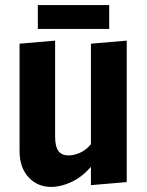

<svg xmlns="http://www.w3.org/2000/svg" viewBox="-20 -723 579 756"><path d="M57 -129V-551L197 -563V-186Q197 -146 210 -128.5Q223 -111 250 -111Q271 -111 295 -121.5Q319 -132 338 -155V-551L479 -563V-6L338 6V-66Q303 -26 261.5 -6.5Q220 13 182 13Q127 13 92 -25.5Q57 -64 57 -129ZM129 -609V-703H410V-609Z"/></svg>

Font: Francois One
Style: Regular
Weight: 400
Designer: Vernon Adams
Foundry: Vernon Adams
Version: Version 2.000